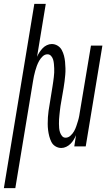

<svg xmlns="http://www.w3.org/2000/svg" viewBox="-55 -755 575 990"><path d="M-35 215 122 -735H181L136 -462Q141 -474 148.5 -485.5Q156 -497 165 -506.5Q174 -516 186.5 -522Q199 -528 212 -528Q228 -528 242 -519.5Q256 -511 263.5 -497Q271 -483 275 -467.5Q279 -452 280.5 -436Q282 -420 282.5 -403Q283 -386 281.5 -369.5Q280 -353 278 -336Q276 -319 273 -302L257 -209Q255 -197 254 -185.5Q253 -174 251.5 -162.5Q250 -151 249.5 -139.5Q249 -128 249 -117Q249 -106 250 -94.5Q251 -83 254.5 -72.5Q258 -62 265 -53.5Q272 -45 283 -45Q297 -45 308.5 -55.5Q320 -66 327 -78.5Q334 -91 338.5 -104.5Q343 -118 347 -131Q351 -144 353.5 -157.5Q356 -171 358 -185L414 -520H473L387 0H328L337 -58Q332 -46 325 -34.5Q318 -23 308.5 -13.5Q299 -4 286.5 2Q274 8 261 8Q245 8 231 -0.5Q217 -9 210 -23Q203 -37 199 -52.5Q195 -68 193 -84Q191 -100 191 -117Q191 -134 192 -150.5Q193 -167 195.5 -184Q198 -201 201 -218L216 -311Q218 -323 219.5 -334.5Q221 -346 222.5 -357.5Q224 -369 224.5 -380.5Q225 -392 224.5 -403Q224 -414 223 -425.5Q222 -437 219 -447.5Q216 -458 208.5 -466.5Q201 -475 190 -475Q176 -475 165 -464.5Q154 -454 147 -441.5Q140 -429 135 -415.5Q130 -402 126.5 -389Q123 -376 120 -362.5Q117 -349 115 -335L24 215Z"/></svg>

Font: Iosevka Term Curly Lt Obl
Style: Regular
Weight: 300
Italic angle: -9°
Designer: Belleve Invis
Foundry: Belleve Invis
Version: Version 32.3.0